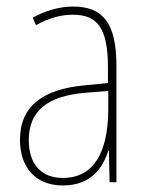

<svg xmlns="http://www.w3.org/2000/svg" viewBox="-20 -557 450 587"><path d="M203 -537C162 -537 118 -524 80 -503L90 -480C133 -504 170 -512 203 -512C278 -512 310 -471 310 -351V-303L237 -296C113 -284 41 -234 41 -129C41 -53 82 10 172 10C258 10 294 -43 311 -96H313L315 0H336V-356C336 -486 295 -537 203 -537ZM237 -273 311 -279V-220C310 -98 271 -13 172 -13C106 -13 68 -55 68 -129C68 -219 127 -263 237 -273Z"/></svg>

Font: Noto Sans Gurmukhi Condensed Thin
Style: Regular
Weight: 100
Width: 3
Designer: Jelle Bosma - Monotype Design Team
Foundry: Monotype Imaging Inc.
Version: Version 2.004